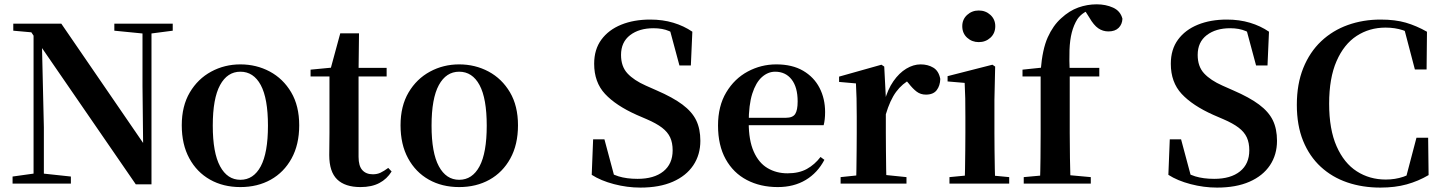

<svg xmlns="http://www.w3.org/2000/svg" viewBox="-20 -850 6679 889"><path d="M38.2 0V-32.6L143.5 -47.3H171.3L308.2 -32.6V0ZM135.4 0V-713.4H172.6L183.1 -260.5V0ZM509.4 -707.9V-740.5H779.8V-707.9L674.8 -694.2H648.1ZM608.8 3.6 161.7 -646.1 159 -649.2 125.1 -700.4 41.5 -707.9V-740.5H263.8L662.2 -159.6L643 -152.8L639.8 -449.6V-740.5H681.4V3.6Z M1093 16.2Q1013.7 16.2 952.5 -18.3Q891.3 -52.8 856.5 -117Q821.6 -181.2 821.6 -269.8Q821.6 -359.1 858.8 -422Q896 -484.9 957.9 -518.4Q1019.8 -551.9 1093 -551.9Q1167.1 -551.9 1229.1 -518.8Q1291 -485.6 1328.2 -422.7Q1365.4 -359.8 1365.4 -269.8Q1365.4 -180.5 1330 -116.3Q1294.6 -52 1233.4 -17.9Q1172.2 16.2 1093 16.2ZM1093 -17.5Q1154 -17.5 1187.4 -80.1Q1220.7 -142.6 1220.7 -268.1Q1220.7 -394.2 1187.4 -456.1Q1154 -518 1093 -518Q1032.7 -518 999 -456.1Q965.2 -394.2 965.2 -268.1Q965.2 -142.6 999 -80.1Q1032.7 -17.5 1093 -17.5Z M1573.4 -496.1V-535.7H1770.2V-496.1ZM1649.1 16.2Q1577.7 16.2 1541.1 -19.3Q1504.5 -54.8 1504.5 -131.7Q1504.5 -159.8 1505 -182.4Q1505.5 -205 1505.5 -234.7V-496.1H1418V-527.5L1527.7 -538L1509.1 -525.2L1555.5 -695.8H1642.3L1640.2 -519.3V-508.7V-123.8Q1640.2 -81.6 1657.7 -62.3Q1675.2 -43 1706.3 -43Q1726.4 -43 1742 -50.4Q1757.7 -57.9 1777.7 -72.5L1793.2 -56Q1771.7 -21.1 1736.3 -2.5Q1700.9 16.2 1649.1 16.2Z M2106 16.2Q2026.7 16.2 1965.5 -18.3Q1904.3 -52.8 1869.5 -117Q1834.6 -181.2 1834.6 -269.8Q1834.6 -359.1 1871.8 -422Q1909 -484.9 1970.9 -518.4Q2032.8 -551.9 2106 -551.9Q2180.1 -551.9 2242.1 -518.8Q2304 -485.6 2341.2 -422.7Q2378.4 -359.8 2378.4 -269.8Q2378.4 -180.5 2343 -116.3Q2307.6 -52 2246.4 -17.9Q2185.2 16.2 2106 16.2ZM2106 -17.5Q2167 -17.5 2200.4 -80.1Q2233.7 -142.6 2233.7 -268.1Q2233.7 -394.2 2200.4 -456.1Q2167 -518 2106 -518Q2045.7 -518 2012 -456.1Q1978.2 -394.2 1978.2 -268.1Q1978.2 -142.6 2012 -80.1Q2045.7 -17.5 2106 -17.5Z M2945.2 18.6Q2884 18.6 2822.9 2.6Q2761.8 -13.4 2719.8 -40.5L2726.3 -205H2778.6L2829.3 -15.7L2767.7 -42.2L2756.7 -79.5Q2806.1 -45 2843.9 -33.5Q2881.7 -21.9 2932 -21.9Q3008.5 -21.9 3051.5 -56.5Q3094.5 -91.1 3094.5 -153.9Q3094.5 -188.8 3083 -213.7Q3071.6 -238.6 3045.4 -258.7Q3019.2 -278.8 2974.1 -298.2L2927.9 -318.1Q2831.7 -361.1 2781.4 -415.2Q2731.1 -469.3 2731.1 -554.7Q2731.1 -621.1 2764.5 -666.5Q2797.9 -711.9 2856.4 -735.7Q2914.9 -759.4 2990.3 -759.4Q3048.7 -759.4 3097.6 -744.7Q3146.5 -730 3185.7 -703.2L3178.8 -546.8H3125.9L3077.4 -727.2L3143.4 -699.2L3151 -659.2Q3108.8 -692.9 3078.3 -706.1Q3047.7 -719.3 3005.9 -719.3Q2939.3 -719.3 2897.4 -687.2Q2855.5 -655 2855.5 -595.7Q2855.5 -542.1 2885.4 -510Q2915.3 -478 2970.1 -453.7L3020 -431.6Q3095.3 -399.1 3139.7 -365.9Q3184.2 -332.7 3203.5 -293Q3222.8 -253.2 3222.8 -198.1Q3222.8 -133.4 3190 -84.5Q3157.2 -35.6 3095.2 -8.5Q3033.3 18.6 2945.2 18.6Z M3581.2 16.2Q3500.8 16.2 3438.2 -16.5Q3375.6 -49.1 3340.1 -113Q3304.6 -176.9 3304.6 -268.8Q3304.6 -358.8 3342.6 -422.2Q3380.5 -485.7 3442.2 -518.8Q3503.9 -551.9 3574.4 -551.9Q3648.1 -551.9 3698.5 -522.5Q3748.8 -493.1 3774.6 -443.2Q3800.4 -393.3 3800.4 -330.9Q3800.4 -296.1 3793.7 -270.2H3363.1V-304.6H3618.4Q3650.5 -304.6 3661.9 -322.2Q3673.3 -339.8 3673.3 -380.4Q3673.3 -446.3 3645.2 -482.2Q3617.1 -518 3569.1 -518Q3535.7 -518 3507.6 -492.9Q3479.6 -467.8 3463.1 -416Q3446.7 -364.1 3446.7 -282.7Q3446.7 -200.5 3469.9 -148.2Q3493 -95.8 3533.8 -71.7Q3574.5 -47.5 3626.4 -47.5Q3679.4 -47.5 3715.9 -67.7Q3752.3 -87.9 3779.2 -123.2L3797.1 -109.9Q3765.6 -49.8 3710.7 -16.8Q3655.7 16.2 3581.2 16.2Z M3872.2 0V-29.9L3980.3 -41.2H4066.8L4177.2 -29.9V0ZM3943.2 0Q3944.9 -25.5 3945.4 -67.4Q3945.9 -109.4 3946.4 -154.8Q3946.9 -200.3 3946.9 -234.8V-310.2Q3946.9 -360.7 3946 -394.1Q3945.2 -427.5 3943.2 -463.8L3865.1 -470.7V-495.2L4061.2 -550.4L4074.2 -541.7L4081.6 -398.7V-397.7V-234.8Q4081.6 -200.3 4082.1 -154.8Q4082.6 -109.4 4083.1 -67.4Q4083.6 -25.5 4084.6 0ZM4081.4 -320.2 4048.3 -380.9H4075.4Q4090 -435.6 4116.6 -473.9Q4143.3 -512.2 4176.4 -532.1Q4209.5 -551.9 4242.6 -551.9Q4276.2 -551.9 4301.4 -536.8Q4326.7 -521.7 4333.7 -484.5Q4332.9 -453.2 4317.2 -432.6Q4301.4 -411.9 4267.2 -411.9Q4242.5 -411.9 4224.2 -425.8Q4206 -439.6 4186.8 -464.4L4163.8 -490.9L4200.4 -485.1Q4157.5 -463.1 4129.2 -424.7Q4100.9 -386.2 4081.4 -320.2Z M4376.2 0V-29.9L4482.8 -40.2H4544.8L4652.8 -29.9V0ZM4446.6 0Q4447.6 -25.5 4448.3 -67.4Q4448.9 -109.4 4449.4 -154.8Q4449.9 -200.3 4449.9 -234.8V-308Q4449.9 -358.3 4449.3 -394.3Q4448.6 -430.4 4446.6 -466.2L4367.5 -472.9V-497.4L4575.1 -550.4L4587.8 -541.7L4584.4 -387.9V-234.8Q4584.4 -200.3 4584.9 -154.8Q4585.4 -109.4 4586.2 -67.4Q4587.1 -25.5 4588.1 0ZM4511.8 -655Q4480.6 -655 4458 -675.4Q4435.5 -695.9 4435.5 -728.8Q4435.5 -760.3 4458 -780.9Q4480.6 -801.4 4511.8 -801.4Q4543.5 -801.4 4565.9 -780.9Q4588.3 -760.3 4588.3 -728.8Q4588.3 -695.9 4565.9 -675.4Q4543.5 -655 4511.8 -655Z M4720.1 0V-29.9L4833.4 -40.2H4917.5L5030.6 -29.9V0ZM4795.1 0Q4797.1 -58.2 4797.7 -117.4Q4798.4 -176.6 4798.4 -234.8V-496.1H4714.4V-527.5L4845.5 -541.2L4798.1 -516.1L4798.8 -526.6Q4806.5 -621.9 4831.2 -677Q4856 -732.1 4893.3 -765.3Q4931.1 -800.3 4972.7 -815.2Q5014.3 -830 5057.8 -830Q5099.8 -830 5133.9 -814.6Q5167.9 -799.1 5177.1 -763.3Q5176.1 -737.6 5159.5 -721Q5142.9 -704.5 5112.2 -704.5Q5086.4 -704.5 5065.3 -718.9Q5044.2 -733.4 5023.9 -768.6L4998.9 -808V-817H5045.9V-808.7Q5021 -805.2 5000.6 -792Q4980.1 -778.7 4968.3 -761Q4951.5 -734 4942.6 -699.4Q4933.7 -664.8 4932 -618.6Q4930.4 -572.4 4933.1 -511.3V-234.8Q4933.1 -176.6 4934.1 -117.4Q4935.1 -58.2 4936.8 0ZM4866.6 -496.1V-535.7H5070V-496.1Z M5615.2 18.6Q5554 18.6 5492.9 2.6Q5431.8 -13.4 5389.8 -40.5L5396.3 -205H5448.6L5499.3 -15.7L5437.7 -42.2L5426.7 -79.5Q5476.1 -45 5513.9 -33.5Q5551.7 -21.9 5602 -21.9Q5678.5 -21.9 5721.5 -56.5Q5764.5 -91.1 5764.5 -153.9Q5764.5 -188.8 5753 -213.7Q5741.6 -238.6 5715.4 -258.7Q5689.2 -278.8 5644.1 -298.2L5597.9 -318.1Q5501.7 -361.1 5451.4 -415.2Q5401.1 -469.3 5401.1 -554.7Q5401.1 -621.1 5434.5 -666.5Q5467.9 -711.9 5526.4 -735.7Q5584.9 -759.4 5660.3 -759.4Q5718.7 -759.4 5767.6 -744.7Q5816.5 -730 5855.7 -703.2L5848.8 -546.8H5795.9L5747.4 -727.2L5813.4 -699.2L5821 -659.2Q5778.8 -692.9 5748.3 -706.1Q5717.7 -719.3 5675.9 -719.3Q5609.3 -719.3 5567.4 -687.2Q5525.5 -655 5525.5 -595.7Q5525.5 -542.1 5555.4 -510Q5585.3 -478 5640.1 -453.7L5690 -431.6Q5765.3 -399.1 5809.7 -365.9Q5854.2 -332.7 5873.5 -293Q5892.8 -253.2 5892.8 -198.1Q5892.8 -133.4 5860 -84.5Q5827.2 -35.6 5765.2 -8.5Q5703.3 18.6 5615.2 18.6Z M6371.5 18.6Q6288.6 18.6 6218.4 -5.3Q6148.1 -29.2 6095.5 -77.6Q6042.9 -126.1 6013.7 -197.7Q5984.6 -269.4 5984.6 -364.6Q5984.6 -461.1 6014.4 -534.9Q6044.2 -608.8 6097.3 -659Q6150.4 -709.1 6221 -734.3Q6291.6 -759.4 6372.2 -759.4Q6440 -759.4 6489.5 -745Q6538.9 -730.5 6587.2 -703L6585.4 -528.3H6531.2L6478.9 -727.8L6550.9 -703.5V-670Q6512.2 -697.9 6475.8 -710.1Q6439.3 -722.2 6395.1 -722.2Q6320.8 -722.2 6261.7 -683.8Q6202.7 -645.4 6168.5 -567Q6134.2 -488.7 6134.2 -369.8Q6134.2 -250.8 6168.7 -172.7Q6203.1 -94.6 6262.3 -56.7Q6321.4 -18.7 6396.4 -18.7Q6439.8 -18.7 6477.8 -31.5Q6515.8 -44.3 6556.6 -74.1V-38.4L6486.7 -15.3L6538.5 -212.2H6592.6L6594.7 -39.3Q6547.1 -11.2 6493.2 3.7Q6439.3 18.6 6371.5 18.6Z"/></svg>

Font: Noto Serif SC
Style: Regular
Weight: 200
Designer: Ryoko NISHIZUKA 西塚涼子 (kana & ideographs); Frank Grießhammer (Latin, Greek & Cyrillic); Wenlong ZHANG 张文龙 (bopomofo); San
Foundry: Adobe
Version: Version 2.001;hotconv 1.1.0;makeotfexe 2.6.0